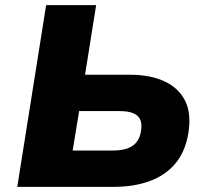

<svg xmlns="http://www.w3.org/2000/svg" viewBox="-20 -725 806 745"><path d="M47 0 159 -705H353L310 -435H483Q564 -435 619 -409Q674 -383 698.5 -333.5Q723 -284 711 -209Q699 -136 660 -90Q621 -44 560 -22Q499 0 422 0ZM262 -141H418Q469 -141 495.5 -160Q522 -179 527 -217Q534 -257 513.5 -275.5Q493 -294 443 -294H287Z"/></svg>

Font: Nunito Sans 6pt Black
Style: Italic
Weight: 900
Italic angle: -9°
Version: Version 3.101;gftools[0.9.27]